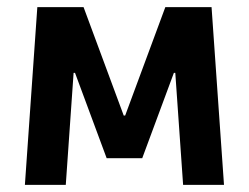

<svg xmlns="http://www.w3.org/2000/svg" viewBox="-20 -520 700 540"><path d="M50 0 85 -500H215L328 -195H332L445 -500H575L610 0H495L473 -315H469L380 -75H280L191 -315H187L165 0Z"/></svg>

Font: Cuprum
Style: Regular
Weight: 400
Designer: Jovanny Lemonad
Foundry: Jovanny Lemonad
Version: Version 3.000